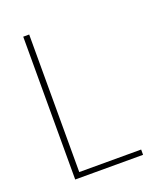

<svg xmlns="http://www.w3.org/2000/svg" viewBox="-119 -705 676 787"><g transform="rotate(-20 219.0 -311.5)"><path d="M74 0V-623H100V-23H370V0Z"/></g></svg>

Font: Inconsolata SemiCondensed ExtraLight
Style: Regular
Weight: 200
Width: 4
Monospace: yes
Designer: Raph Levien, Cyreal, Brenton Simpson
Foundry: Raph Levien, Cyreal, Google
Version: Version 3.100; ttfautohint (v1.8.4.7-5d5b)